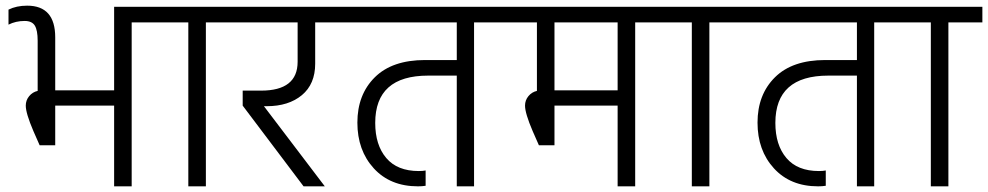

<svg xmlns="http://www.w3.org/2000/svg" viewBox="-20 -658 3489 678"><path d="M383 -339H175V-526C175 -600.7 142 -638 76 -638C50.7 -638 28.7 -633.3 10 -624V-571C27.3 -579.7 46.3 -584 67 -584C84.3 -584 96.3 -578.5 103 -567.5C109.7 -556.5 113 -538.7 113 -514V-337C101 -334.3 91 -328.2 83 -318.5C75 -308.8 71 -297.7 71 -285C71 -267 80 -237 98 -195L120 -145H175V-285H383V0H445V-579H565V-634H383Z M525 -579H645V0H707V-579H827V-634H525Z M837 -285 1052 0H1127L912 -283H922C973.3 -283 1014.7 -296 1046 -322C1077.3 -348 1093 -385 1093 -433V-579H1192V-634H787V-579H1031V-440C1031 -372 988 -338 902 -338H837Z M1152 -634V-579H1593V-446H1481C1403.7 -446 1344.5 -425.7 1303.5 -385C1262.5 -344.3 1242 -291 1242 -225C1242 -159.7 1261.3 -105.8 1300 -63.5C1338.7 -21.2 1390.7 0 1456 0C1466 0 1475 -0.7 1483 -2V-56C1476.3 -54.7 1468.3 -54 1459 -54C1408.3 -54 1370 -69.3 1344 -100C1318 -130.7 1305 -172 1305 -224C1305 -335.3 1367.3 -391 1492 -391H1593V0H1654V-579H1774V-634Z M1734 -579H1876V-337C1864 -334.3 1854 -328.2 1846 -318.5C1838 -308.8 1834 -297.7 1834 -285C1834 -267 1843 -237 1861 -195L1883 -145H1938V-285H2161V0H2223V-579H2343V-634H1734ZM2161 -579V-339H1938V-579Z M2303 -579H2423V0H2485V-579H2605V-634H2303Z M2565 -634V-579H3006V-446H2894C2816.7 -446 2757.5 -425.7 2716.5 -385C2675.5 -344.3 2655 -291 2655 -225C2655 -159.7 2674.3 -105.8 2713 -63.5C2751.7 -21.2 2803.7 0 2869 0C2879 0 2888 -0.7 2896 -2V-56C2889.3 -54.7 2881.3 -54 2872 -54C2821.3 -54 2783 -69.3 2757 -100C2731 -130.7 2718 -172 2718 -224C2718 -335.3 2780.3 -391 2905 -391H3006V0H3067V-579H3187V-634Z M3147 -579H3267V0H3329V-579H3449V-634H3147Z"/></svg>

Font: Hind Light
Style: Regular
Weight: 300
Designer: Manushi Parikh, Satya Rajpurohit
Foundry: Indian Type Foundry
Version: Version 1.201;PS 1.0;hotconv 1.0.78;makeotf.lib2.5.61930; tt